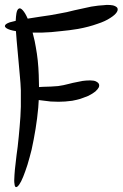

<svg xmlns="http://www.w3.org/2000/svg" viewBox="-55 -767 500 783"><path d="M380 -747H381Q396 -747 406 -745Q420 -741 424 -734Q425 -731 425 -728Q425 -723 421 -717Q414 -706 395 -694Q374 -680 343 -670Q307 -657 263 -649Q227 -643 193 -640Q153 -635 115 -634Q105 -634 95 -634Q87 -634 78 -634Q80 -627 81 -622Q87 -600 91 -575Q96 -548 99 -520Q102 -491 103 -461Q104 -439 104 -418Q104 -415 104 -412Q112 -412 121 -413Q127 -413 138 -413.5Q149 -414 153 -414Q171 -415 182 -416Q204 -419 226 -425Q235 -427 242 -429Q265 -434 282 -437Q297 -439 309 -439Q312 -439 314 -439Q328 -439 336.5 -435Q345 -431 348 -425Q351 -419 348 -411Q344 -403 334 -394Q323 -385 305 -376Q295 -372 284 -368Q272 -363 258 -360Q249 -358 239 -356Q210 -352 184 -352Q169 -352 152 -353Q137 -355 119 -357Q110 -358 103 -359Q102 -343 101 -328Q97 -284 90 -241Q83 -198 74 -157Q66 -125 57 -95Q48 -67 39.5 -46Q31 -25 23.5 -14.5Q16 -4 11 -4Q11 -4 10 -4Q5 -5 4 -18Q3 -23 3 -31Q3 -40 4 -53Q5 -72 9 -104Q10 -113 12.5 -134.5Q15 -156 17 -168Q22 -212 25 -249Q29 -292 30 -332Q30 -348 30 -364Q30 -382 30 -399Q29 -428 26 -457Q24 -482 21 -513Q14 -588 13 -601Q11 -623 10 -640Q-3 -642 -13 -645Q-35 -652 -35 -661Q-35 -669 -15 -676Q-5 -679 9 -682Q10 -701 12 -713Q15 -729 22 -732Q28 -736 38 -725Q48 -714 58 -691Q59 -691 109 -699Q154 -705 183 -711Q219 -717 248 -725Q287 -734 317 -740Q347 -745 370 -746Q375 -747 380 -747Z"/></svg>

Font: EptKazoo
Style: Medium
Weight: 500
Version: Version 001.000